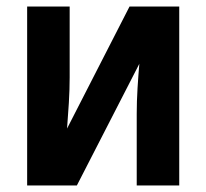

<svg xmlns="http://www.w3.org/2000/svg" viewBox="-20 -567 631 587"><path d="M63 0V-547H193V-330Q193 -294 190.5 -252.5Q188 -211 185 -174L376 -547H528V0H398V-219Q398 -257 400.5 -297.5Q403 -338 406 -372L215 0Z"/></svg>

Font: Noto Sans Condensed
Style: Bold
Weight: 700
Width: 3
Designer: Monotype Design Team
Foundry: Monotype Imaging Inc.
Version: Version 2.013; ttfautohint (v1.8.4.7-5d5b)